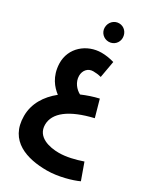

<svg xmlns="http://www.w3.org/2000/svg" viewBox="-266 -933 1103 1300"><g transform="rotate(30 285.5 -283.0)"><path d="M261 -693C301 -693 331 -725 331 -763C331 -804 301 -837 261 -837C221 -837 190 -804 190 -763C190 -725 221 -693 261 -693ZM571 219 525 91C467 111 403 127 345 127C271 127 169 104 169 8C169 -84 261 -156 439 -198L402 -330C358 -320 314 -305 272 -287C237 -305 203 -345 203 -394C203 -434 229 -468 271 -468C292 -468 310 -466 334 -460L357 -590C323 -600 289 -605 258 -605C145 -605 42 -522 46 -398C50 -299 100 -243 143 -210C67 -149 16 -69 16 28C16 223 180 271 334 271C422 271 522 242 571 219Z"/></g></svg>

Font: Noto Sans Arabic UI ExtraCondensed Extra
Style: Regular
Weight: 800
Width: 3
Designer: Nadine Chahine - Monotype Design Team
Foundry: Monotype Imaging Inc.
Version: Version 1.900